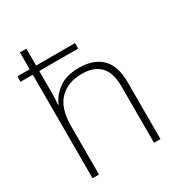

<svg xmlns="http://www.w3.org/2000/svg" viewBox="-178 -882 939 1004"><g transform="rotate(-30 291.0 -380.0)"><path d="M128 -760V-658H363V-625H128V-500Q128 -478 127 -460.5Q126 -443 125 -422H128Q146 -468 192 -502Q238 -536 316 -536Q403 -536 451 -489Q499 -442 499 -343V0H460V-341Q460 -424 422 -462.5Q384 -501 313 -501Q226 -501 177 -449.5Q128 -398 128 -293V0H89V-625H15V-658H89V-760Z"/></g></svg>

Font: Noto Sans ExtraLight
Style: Regular
Weight: 200
Designer: Monotype Design Team
Foundry: Monotype Imaging Inc.
Version: Version 2.007